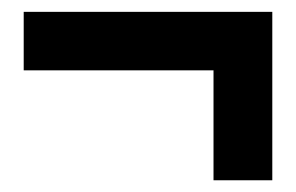

<svg xmlns="http://www.w3.org/2000/svg" viewBox="-20 -376 499 324"><path d="M340.3 -71.8V-257.3H20V-356H439.5V-71.8Z"/></svg>

Font: Reddit Sans Condensed SemiBold
Style: Regular
Weight: 600
Designer: Stephen Hutchings
Foundry: Reddit
Version: Version 1.014